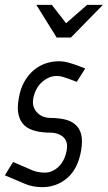

<svg xmlns="http://www.w3.org/2000/svg" viewBox="-23 -763 445 793"><path d="M312 -141Q299 -66 255 -28Q211 10 151 10Q133 10 114 6.5Q95 3 77 -5L-3 -39L31 -94L112 -59Q136 -50 162 -50Q193 -50 219 -74.5Q245 -99 253 -145Q256 -164 251 -177.5Q246 -191 236 -199Q226 -207 213 -211Q200 -215 188 -215Q152 -215 123.5 -222Q95 -229 77.5 -245.5Q60 -262 53.5 -289.5Q47 -317 55 -359Q61 -396 77 -424.5Q93 -453 115 -472Q137 -491 164 -500.5Q191 -510 221 -510Q239 -510 256 -505.5Q273 -501 293 -494L329 -480L294 -425Q270 -434 256.5 -439Q243 -444 235 -446Q227 -448 223 -448.5Q219 -449 215 -449H210Q179 -449 150.5 -424Q122 -399 114 -354Q111 -335 116.5 -320.5Q122 -306 132.5 -296Q143 -286 156.5 -281Q170 -276 182 -276Q214 -276 241 -270.5Q268 -265 286.5 -250Q305 -235 312 -209Q319 -183 312 -141ZM191 -743 250 -667 337 -743H402L270 -608H211L127 -743Z"/></svg>

Font: Marvel
Style: Bold Italic
Weight: 700
Italic angle: -12°
Designer: Carolina Trebol
Foundry: Carolina Trebol
Version: Version 1.001